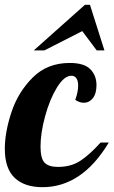

<svg xmlns="http://www.w3.org/2000/svg" viewBox="-33 -770 471 796"><path d="M319 -750 107 -561H151L308 -641L368 -561H400L340 -750ZM28 -32.5C55.3 -6.8 93.7 6 143 6C252.3 6 344 -55.7 418 -179H384C353.3 -145 325.2 -119.7 299.5 -103C273.8 -86.3 243 -78 207 -78C181.7 -78 163.3 -83.8 152 -95.5C140.7 -107.2 135 -129.3 135 -162C135 -199.3 141.3 -241.3 154 -288C166.7 -334.7 183 -374.3 203 -407C223 -439.7 243 -456 263 -456C272.3 -456 279.3 -452.3 284 -445C288.7 -437.7 291 -427.7 291 -415C291 -397.7 287 -378 279 -356C291 -348 302.7 -344 314 -344C329.3 -344 342 -350.3 352 -363C362 -375.7 367 -393.7 367 -417C367 -443.7 358.5 -465.7 341.5 -483C324.5 -500.3 296 -509 256 -509C194 -509 142.8 -488.8 102.5 -448.5C62.2 -408.2 32.8 -360.3 14.5 -305C-3.8 -249.7 -13 -199 -13 -153C-13 -98.3 0.7 -58.2 28 -32.5Z"/></svg>

Font: DonutKreme
Style: Regular
Weight: 400
Designer: Impallari Type
Foundry: Impallari Type
Version: Version 2.100